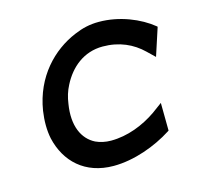

<svg xmlns="http://www.w3.org/2000/svg" viewBox="-77 -543 651 635"><g transform="rotate(-15 248.5 -225.5)"><path d="M59 -226C54 -192 54 -160 60 -131C79 -48 140 11 238 11C308 11 384 -17 440 -53L443 -55L442 -150L408 -125C363 -94 308 -72 251 -72C232 -72 214 -76 199 -83C157 -104 134 -153 146 -226C149 -248 155 -268 165 -287C192 -340 239 -380 304 -380C361 -380 406 -359 440 -326L466 -301L497 -396L495 -398C451 -434 383 -462 313 -462C282 -462 256 -456 228 -444C149 -411 77 -338 59 -226Z"/></g></svg>

Font: Charger Sport
Style: SeBdNrwObl
Weight: 600
Designer: Jasper
Foundry: Cannot Into Space Fonts
Version: Version 1.1